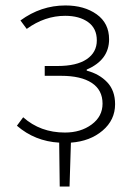

<svg xmlns="http://www.w3.org/2000/svg" viewBox="-20 -512 484 704"><path d="M199 172 197 11Q108 6 42 -51L65 -82Q128 -26 218 -26Q276 -26 316 -55.5Q356 -85 356 -132Q356 -182 316.5 -208Q277 -234 204 -234H144V-270H191Q261 -270 298 -295Q335 -320 335 -364Q335 -408 303 -431Q271 -454 219 -454Q144 -454 78 -406L55 -437Q130 -492 220 -492Q289 -492 334.5 -459.5Q380 -427 380 -368Q380 -292 298 -257V-253Q344 -241 373 -210.5Q402 -180 402 -130Q402 -72 356 -33Q310 6 240 11L235 172Z"/></svg>

Font: Toshiba Sans Light
Style: Regular
Weight: 300
Designer: Paul D. Hunt
Foundry: Toshiba Corporation
Version: Version 2.020;PS 2.0;hotconv 1.0.86;makeotf.lib2.5.63406